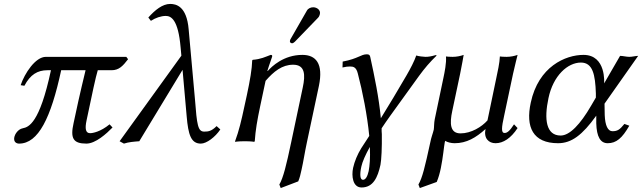

<svg xmlns="http://www.w3.org/2000/svg" viewBox="-20 -718 3264 976"><path d="M622 -429H213C160 -429 105 -345 85 -285L104 -282C134 -339 171 -361 221 -361H239C181 -89 125 -72 96 -66C69 -61 55 -32 53 -22C47 5 65 12 77 12C175 12 239 -119 291 -361H415C387 -246 366 -150 354 -92C337 -16 351 12 419 12C466 12 522 -39 552 -70L537 -86C491 -48 451 -41 438 -41C415 -41 411 -64 420 -106C449 -244 466 -325 477 -361H547C585 -361 605 -383 631 -417Z M1100 -60 1081 -77C1055 -51 1039 -49 1018 -49C986 -49 981 -82 971 -214L939 -569C929 -687 875 -698 845 -698C806 -698 768 -667 734 -629L747 -612C770 -627 798 -637 823 -637C851 -637 886 -616 898 -478L902 -435L588 0L610 12C634 4 661 2 688 0L908 -363L929 -126C937 -33 951 12 1001 12C1030 12 1074 -21 1100 -60Z M1341 -357H1339C1339 -357 1352 -399 1363 -429C1365 -436 1363 -439 1356 -439C1329 -429 1306 -417 1265 -414L1262 -411C1261 -368 1251 -310 1235 -235L1223 -180C1207 -105 1195 -54 1175 0V3C1175 3 1190 0 1225 0C1259 0 1272 3 1272 3L1275 0C1279 -57 1287 -104 1303 -180L1330 -307C1372 -355 1414 -389 1470 -389C1531 -389 1533 -338 1519 -273L1460 6C1436 120 1420 186 1400 220L1407 238L1496 204C1503 188 1508 168 1513 144C1522 105 1529 57 1540 6L1601 -281C1625 -396 1585 -439 1517 -439C1422 -439 1361 -380 1341 -357ZM1572 -681C1559 -681 1546 -675 1540 -664L1458 -521C1456 -518 1454 -514 1454 -511C1452 -504 1457 -498 1465 -498C1469 -498 1475 -502 1479 -506L1597 -628C1602 -633 1605 -641 1606 -646C1611 -666 1592 -681 1572 -681Z M1775 135C1766 177 1773 235 1818 235C1877 235 1900 184 1914 120C1919 95 1922 31 1921 -36C1921 -41 1920 -46 1920 -51C1920 -56 1920 -61 1920 -66C1933 -86 1948 -107 1962 -127L2110 -332C2140 -373 2165 -402 2200 -436L2195 -438C2171 -431 2157 -429 2143 -429C2135 -429 2106 -432 2096 -436C2087 -409 2066 -368 2046 -334C2004 -261 1956 -182 1916 -117C1906 -223 1884 -328 1862 -429C1860 -437 1857 -442 1845 -442C1814 -442 1802 -420 1722 -405L1721 -375C1739 -379 1748 -380 1759 -380C1776 -380 1791 -377 1799 -344C1823 -253 1847 -132 1857 -27L1816 36C1797 67 1782 103 1775 135ZM1860 29C1863 86 1859 125 1854 152C1848 178 1839 196 1825 196C1810 196 1808 168 1817 128C1822 105 1837 70 1860 29Z M2588 -343C2595 -375 2611 -439 2611 -439C2595 -433 2574 -429 2555 -429C2542 -429 2526 -430 2521 -431C2520 -399 2509 -350 2503 -322L2458 -106C2429 -73 2375 -40 2321 -40C2268 -40 2265 -89 2279 -154L2319 -343C2326 -375 2337 -439 2337 -439C2321 -433 2300 -429 2281 -429C2268 -429 2252 -430 2247 -431C2250 -399 2240 -350 2234 -322L2190 -112C2186 -93 2187 -70 2185 -59C2180 -38 2172 -20 2167 7C2140 131 2127 186 2107 220L2114 238L2200 207C2209 186 2216 161 2221 136C2232 83 2237 24 2241 5C2242 1 2243 -1 2243 -2C2254 5 2273 10 2291 10C2352 10 2399 -18 2448 -62C2438 -14 2465 10 2499 10C2538 10 2577 -15 2611 -67L2593 -86C2571 -52 2558 -42 2545 -42C2527 -42 2529 -68 2543 -131Z M3053 -191 3224 -434C3211 -434 3194 -429 3179 -429C3164 -429 3147 -434 3132 -434L3051 -294C3051 -294 3063 -439 2946 -439C2855 -439 2717 -380 2678 -196C2651 -72 2689 10 2817 10C2885 10 2940 -31 3011 -130V-91C3013 -23 3032 10 3069 10C3113 10 3143 -16 3179 -79L3154 -88C3130 -58 3118 -51 3093 -51C3070 -51 3056 -80 3054 -133ZM3009 -222 2985 -181C2930 -86 2876 -29 2830 -29C2756 -29 2745 -111 2768 -219C2792 -334 2866 -400 2933 -400C2993 -400 3006 -339 3009 -243Z"/></svg>

Font: Libertinus Sans
Style: Italic
Weight: 400
Italic angle: -12°
Designer: Philipp H. Poll, Khaled Hosny
Foundry: Caleb Maclennan
Version: Version 7.050;RELEASE